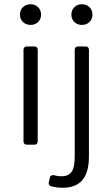

<svg xmlns="http://www.w3.org/2000/svg" viewBox="-20 -676 522 897"><path d="M123 -559.6C151.4 -559.6 171.9 -580.1 171.9 -607.4C171.9 -635.7 151.4 -656.2 123 -656.2C93.8 -656.2 73.2 -635.7 73.2 -607.4C73.2 -580.1 93.8 -559.6 123 -559.6ZM313.5 -607.4C313.5 -580.1 334 -559.6 362.3 -559.6C391.6 -559.6 412.1 -580.1 412.1 -607.4C412.1 -635.7 391.6 -656.2 362.3 -656.2C334 -656.2 313.5 -635.7 313.5 -607.4ZM89.8 -443.4V-15.6C89.8 -5.9 95.7 0 105.5 0H140.6C150.4 0 156.2 -5.9 156.2 -15.6V-443.4C156.2 -453.1 150.4 -459 140.6 -459H105.5C95.7 -459 89.8 -453.1 89.8 -443.4ZM218.8 194.3C233.4 198.2 252 201.2 272.5 201.2C360.4 201.2 395.5 147.5 395.5 54.7V-443.4C395.5 -453.1 389.6 -459 379.9 -459H344.7C335 -459 329.1 -453.1 329.1 -443.4V52.7C329.1 110.4 319.3 147.5 266.6 147.5C253.9 147.5 242.2 145.5 232.4 142.6C221.7 140.6 214.8 144.5 212.9 154.3L208 174.8C206.1 184.6 209 191.4 218.8 194.3Z"/></svg>

Font: Ed Sans Neue Light
Style: Regular
Weight: 300
Designer: Stephen Hutchings
Version: Version 1.004;PS 001.004;hotconv 1.0.88;makeotf.lib2.5.64775